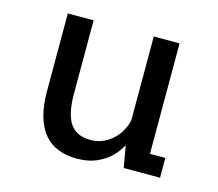

<svg xmlns="http://www.w3.org/2000/svg" viewBox="-80 -600 809 712"><g transform="rotate(15 325.0 -244.0)"><path d="M268 11.5Q229.5 11.5 197.8 -0.5Q166 -12.5 143.8 -38.2Q121.5 -64 109.5 -104.8Q97.5 -145.5 97.5 -202.5V-500H196.5V-217.5Q196.5 -164.5 207.8 -131.8Q219 -99 241.8 -83.8Q264.5 -68.5 300 -68.5Q325.5 -68.5 348.2 -78.5Q371 -88.5 388.8 -106.5Q406.5 -124.5 417.5 -148Q428.5 -171.5 430 -198L458 -189Q458 -151.5 445.8 -115.8Q433.5 -80 409.8 -51.2Q386 -22.5 350.5 -5.5Q315 11.5 268 11.5ZM446 0 427.5 -107V-500H526.5V-52.5L507 -76H585.5V0Z"/></g></svg>

Font: Trispace Thin
Style: Regular
Weight: 400
Version: Version 1.210